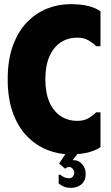

<svg xmlns="http://www.w3.org/2000/svg" viewBox="-20 -731 532 923"><path d="M17 -350Q17 -443 42 -511.5Q67 -580 109.5 -624Q152 -668 206 -689.5Q260 -711 318 -711Q374 -711 410.5 -700.5Q447 -690 463 -676V-509H442Q430 -522 407 -536Q384 -550 352 -550Q306 -550 271.5 -527Q237 -504 217.5 -459.5Q198 -415 198 -350Q198 -285 217.5 -240.5Q237 -196 271.5 -173Q306 -150 352 -150Q385 -150 407.5 -164Q430 -178 442 -191H463V-24Q447 -11 410.5 0Q374 11 318 11Q261 11 207 -10.5Q153 -32 110 -76Q67 -120 42 -188.5Q17 -257 17 -350ZM335 39Q359 39 375.5 59Q392 79 392 104Q392 138 371.5 155Q351 172 322 172Q298 172 284.5 165Q271 158 262 151V109H270Q277 116 289 121Q301 126 311 126Q324 126 330.5 117.5Q337 109 337 99Q337 90 330 81Q323 72 312 72Q304 72 300.5 74.5Q297 77 293 80L264 55L301 0H360L329 39Z"/></svg>

Font: Phudu ExtraBold
Style: Regular
Weight: 800
Version: Version 1.005;gftools[0.9.23]